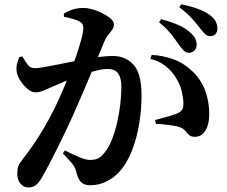

<svg xmlns="http://www.w3.org/2000/svg" viewBox="-20 -816 1040 880"><path d="M799.4 -611.8Q785.5 -632.3 765 -658.5Q744.5 -684.8 708.8 -714.3L718.7 -728.2Q760.8 -717 795.2 -702.4Q829.6 -687.8 852.4 -666.5Q868.8 -652.1 875.1 -638.5Q881.4 -624.8 881.4 -610.6Q881.4 -595.2 871.3 -584.6Q861.2 -574 845.2 -574Q832.4 -574 822.1 -584.1Q811.7 -594.3 799.4 -611.8ZM893.3 -691.1Q879.6 -708.9 860.3 -730.7Q841 -752.6 801.7 -783.1L810.6 -796.3Q853.5 -787.6 887 -775.4Q920.6 -763.1 941.2 -747.4Q960.5 -733.3 968.4 -718Q976.3 -702.6 976.3 -685.4Q976.3 -669.3 967.7 -659.8Q959 -650.3 943.2 -650.3Q928.8 -650.3 918.4 -661.3Q908.1 -672.3 893.3 -691.1ZM277.3 -126.4Q315.4 -107.4 344.3 -95.2Q373.3 -83 393 -83Q417.4 -83 432 -91.3Q446.5 -99.5 460.2 -117.9Q478.5 -139.6 492.5 -174.9Q506.6 -210.3 516.4 -252.4Q526.1 -294.5 531.2 -337.5Q536.2 -380.5 536.2 -418.2Q536.2 -458.5 522 -479.1Q507.9 -499.8 472.6 -499.8Q450.5 -499.8 417.7 -491.5Q384.9 -483.2 348.4 -470.2Q311.9 -457.3 277.8 -443.3Q243.6 -429.3 219.3 -418.2Q194.3 -407.4 177.4 -400.1Q160.6 -392.8 140 -392.8Q125.8 -392.8 107.6 -407.4Q89.5 -422.1 75.2 -443.4Q60.9 -464.6 56.9 -485.2Q53.5 -505.6 57.9 -522.4Q62.4 -539.1 68.3 -554.3L82.3 -557.5Q96.3 -533.4 107.8 -518.5Q119.4 -503.6 138.4 -503.6Q154.4 -503.6 179.8 -508Q205.2 -512.4 237.3 -518.8Q269.4 -525.2 305.2 -532.5Q341 -539.7 377.2 -545.7Q401.6 -550.7 436.4 -555.1Q471.1 -559.5 496.4 -559.5Q556.2 -559.5 592.5 -518.7Q628.8 -477.9 628.8 -378.2Q628.8 -314.8 617.9 -248.6Q607 -182.5 584.3 -124.3Q561.7 -66.2 524.4 -25.8Q500.5 0 466.4 16.5Q432.3 33.1 394.3 33.1Q365.5 33.1 351.5 19Q337.6 4.9 328.3 -32.3Q325.8 -42.2 321.2 -50.8Q316.7 -59.4 304.8 -73.3Q292.8 -87.1 268.2 -113.1ZM272.8 -739.1V-754.3Q288.2 -763.2 310.2 -771.4Q332.2 -779.6 363.5 -779.6Q380.5 -779.6 403.9 -773.1Q427.4 -766.7 449.7 -755.2Q472.1 -743.8 487.1 -730.8Q502.1 -717.8 502.1 -704.7Q502.1 -691 494.3 -679.9Q486.5 -668.7 476.5 -656.9Q466.5 -645 459.3 -628.1Q449.8 -605.1 433.2 -565Q416.5 -525 396.3 -476.9Q376.2 -428.8 355.5 -380.9Q334.9 -332.9 317.7 -294.5Q300.8 -256.7 281.2 -215.4Q261.5 -174.1 241.7 -134.2Q221.9 -94.2 204.1 -60.7Q186.4 -27.3 173.1 -4Q156.8 24.3 142.7 33.8Q128.6 43.4 108.2 43.4Q90.3 43.4 74.7 26.5Q59.2 9.6 59.2 -18.7Q59.2 -40.8 63.7 -53.8Q68.1 -66.8 82 -83.7Q106.6 -114.4 132.4 -152.1Q158.2 -189.8 184.3 -234.3Q210.4 -278.9 234.6 -328.8Q255.8 -373.5 275.1 -419.2Q294.4 -464.8 310.5 -507.6Q326.6 -550.4 338 -586.2Q349.4 -622.1 355.8 -648.1Q362.1 -674.1 362.1 -685.6Q362.1 -695.8 358.9 -703.4Q355.7 -710.9 346.9 -715.7Q334.4 -723.6 313.9 -729.4Q293.4 -735.2 272.8 -739.1ZM669.1 -546.3 675.1 -564.3Q724.3 -562.1 772.6 -545.2Q820.9 -528.3 858.1 -492.4Q900.5 -454 919.8 -402.5Q939.1 -351 939.1 -292.5Q939.1 -247.8 922.5 -218.8Q905.9 -189.7 873.3 -188.9Q855.9 -188.9 846.7 -197.3Q837.6 -205.6 829 -216.4Q820.5 -227.2 803.6 -233.3Q792.8 -237.2 773.5 -240.3Q754.1 -243.4 733.3 -245.7Q712.4 -248.1 694.7 -248L690.9 -266Q712.3 -271.9 730.6 -276.7Q749 -281.4 763.8 -286Q778.7 -290.5 789.7 -294.8Q806.5 -302 813.9 -311.9Q821.2 -321.9 820.7 -342.4Q820.4 -364.3 813.1 -396.7Q805.8 -429.1 785.7 -460.8Q765.9 -492 737.8 -514Q709.7 -535.9 669.1 -546.3Z"/></svg>

Font: Noto Serif TC
Style: Regular
Weight: 200
Designer: Ryoko NISHIZUKA 西塚涼子 (kana & ideographs); Frank Grießhammer (Latin, Greek & Cyrillic); Wenlong ZHANG 张文龙 (bopomofo); San
Foundry: Adobe
Version: Version 2.001;hotconv 1.1.0;makeotfexe 2.6.0